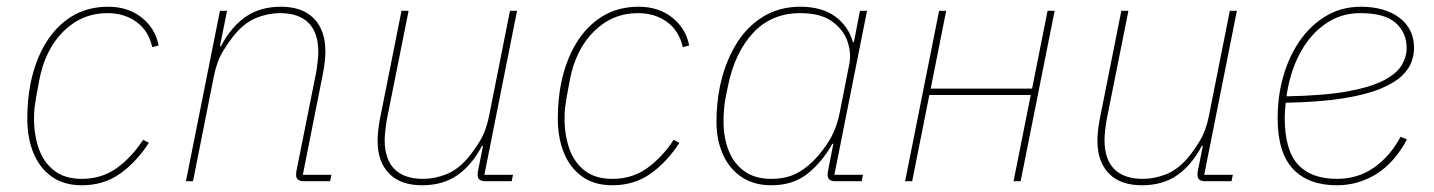

<svg xmlns="http://www.w3.org/2000/svg" viewBox="-20 -538 4257 570"><path d="M223 12Q169 12 133 -14Q97 -40 79 -84.5Q61 -129 61 -186Q61 -214 63.5 -240.5Q66 -267 71 -292Q85 -359 115.5 -409.5Q146 -460 192.5 -489Q239 -518 301 -518Q360 -518 400.5 -486Q441 -454 451 -403L432 -398Q421 -447 385 -473Q349 -499 299 -499Q223 -499 168 -444.5Q113 -390 96 -297L87 -248Q84 -230 82.5 -217.5Q81 -205 81 -186Q81 -137 95.5 -96Q110 -55 141.5 -31Q173 -7 223 -7Q282 -7 326.5 -39Q371 -71 405 -123L422 -114Q385 -57 336.5 -22.5Q288 12 223 12Z M553 0H532L633 -506H654L633 -401H636Q666 -458 709 -488Q752 -518 814 -518Q878 -518 912 -483Q946 -448 946 -386Q946 -371 944 -353.5Q942 -336 939 -321L879 -19H964L960 0H882Q871 0 865 -4.5Q859 -9 859 -19Q859 -24 859.5 -27.5Q860 -31 861 -35L918 -320Q921 -337 923 -355Q925 -373 925 -383Q925 -441 896 -470Q867 -499 811 -499Q777 -499 742.5 -485.5Q708 -472 678 -437Q662 -418 643 -387.5Q624 -357 615 -312Z M1172 -506H1193L1129 -186Q1126 -170 1124 -151.5Q1122 -133 1122 -123Q1122 -65 1151 -36Q1180 -7 1236 -7Q1270 -7 1304.5 -20.5Q1339 -34 1369 -69Q1386 -89 1404.5 -119Q1423 -149 1432 -194L1494 -506H1515L1418 -19H1503L1499 0H1421Q1410 0 1404 -4.5Q1398 -9 1398 -19Q1398 -24 1398.5 -27.5Q1399 -31 1400 -35L1414 -105H1411Q1381 -48 1338 -18Q1295 12 1233 12Q1169 12 1135 -23Q1101 -58 1101 -120Q1101 -135 1103 -152.5Q1105 -170 1108 -185Z M1798 12Q1744 12 1708 -14Q1672 -40 1654 -84.5Q1636 -129 1636 -186Q1636 -214 1638.5 -240.5Q1641 -267 1646 -292Q1660 -359 1690.5 -409.5Q1721 -460 1767.5 -489Q1814 -518 1876 -518Q1935 -518 1975.5 -486Q2016 -454 2026 -403L2007 -398Q1996 -447 1960 -473Q1924 -499 1874 -499Q1798 -499 1743 -444.5Q1688 -390 1671 -297L1662 -248Q1659 -230 1657.5 -217.5Q1656 -205 1656 -186Q1656 -137 1670.5 -96Q1685 -55 1716.5 -31Q1748 -7 1798 -7Q1857 -7 1901.5 -39Q1946 -71 1980 -123L1997 -114Q1960 -57 1911.5 -22.5Q1863 12 1798 12Z M2538 0H2460Q2449 0 2443 -4.5Q2437 -9 2437 -19Q2437 -24 2437.5 -27.5Q2438 -31 2439 -35L2454 -111H2451Q2420 -56 2377 -22Q2334 12 2270 12Q2218 12 2181.5 -12.5Q2145 -37 2126 -80Q2107 -123 2107 -176Q2107 -203 2109.5 -229Q2112 -255 2117 -280Q2131 -348 2162.5 -402Q2194 -456 2243 -487Q2292 -518 2356 -518Q2420 -518 2459.5 -489Q2499 -460 2512 -413H2515L2533 -506H2554L2457 -19H2542ZM2270 -7Q2302 -7 2328 -16Q2354 -25 2380 -47Q2409 -71 2436 -111.5Q2463 -152 2473 -204L2501 -346Q2508 -380 2496 -415Q2484 -450 2450 -474.5Q2416 -499 2356 -499Q2270 -499 2215.5 -440Q2161 -381 2141 -282L2134 -247Q2131 -231 2129.5 -214Q2128 -197 2128 -176Q2128 -130 2143 -91.5Q2158 -53 2189.5 -30Q2221 -7 2270 -7Z M2667 0 2768 -506H2789L2743 -275H3044L3090 -506H3111L3010 0H2989L3040 -256H2739L2688 0Z M3309 -506H3330L3266 -186Q3263 -170 3261 -151.5Q3259 -133 3259 -123Q3259 -65 3288 -36Q3317 -7 3373 -7Q3407 -7 3441.5 -20.5Q3476 -34 3506 -69Q3523 -89 3541.5 -119Q3560 -149 3569 -194L3631 -506H3652L3555 -19H3640L3636 0H3558Q3547 0 3541 -4.5Q3535 -9 3535 -19Q3535 -24 3535.5 -27.5Q3536 -31 3537 -35L3551 -105H3548Q3518 -48 3475 -18Q3432 12 3370 12Q3306 12 3272 -23Q3238 -58 3238 -120Q3238 -135 3240 -152.5Q3242 -170 3245 -185Z M3949 12Q3864 12 3818.5 -36.5Q3773 -85 3773 -187Q3773 -210 3775 -232Q3777 -254 3781 -275Q3795 -346 3828 -400.5Q3861 -455 3910 -486.5Q3959 -518 4020 -518Q4056 -518 4085 -509.5Q4114 -501 4135 -485Q4156 -469 4167 -446.5Q4178 -424 4178 -395Q4178 -376 4170.5 -354.5Q4163 -333 4141.5 -312.5Q4120 -292 4078 -274.5Q4036 -257 3967.5 -246Q3899 -235 3797 -233Q3796 -226 3795 -211.5Q3794 -197 3794 -189Q3794 -93 3833 -50Q3872 -7 3949 -7Q4011 -7 4059 -40.5Q4107 -74 4138 -132L4157 -124Q4119 -54 4065.5 -21Q4012 12 3949 12ZM4018 -499Q3962 -499 3917.5 -469Q3873 -439 3843.5 -387.5Q3814 -336 3802 -269L3799 -252Q3912 -254 3982 -267Q4052 -280 4090 -300.5Q4128 -321 4142 -345.5Q4156 -370 4156 -395Q4156 -441 4123.5 -470Q4091 -499 4018 -499Z"/></svg>

Font: IBM Plex Sans Thin
Style: Italic
Weight: 250
Italic angle: -11.31°
Designer: Mike Abbink, Paul van der Laan, Pieter van Rosmalen
Foundry: Bold Monday
Version: Version 3.201